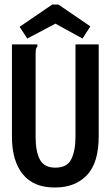

<svg xmlns="http://www.w3.org/2000/svg" viewBox="-20 -820 490 852"><path d="M225 12Q130 13 81.5 -46.5Q33 -106 33 -213V-623H146V-614Q141 -608 139.5 -601Q138 -594 138 -577V-212Q138 -148 157 -112Q176 -76 226 -76Q277 -76 296 -113Q315 -150 315 -215V-623H418V-216Q418 -97 365.5 -42.5Q313 12 225 12ZM101 -649 67 -701 212 -800H239L381 -703L346 -649L226 -715Z"/></svg>

Font: Inconsolata SemiCondensed Bold
Style: Regular
Weight: 700
Width: 4
Monospace: yes
Designer: Raph Levien, Cyreal, Brenton Simpson
Foundry: Raph Levien, Cyreal, Google
Version: Version 3.001; ttfautohint (v1.8.2.53-6de2)